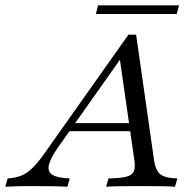

<svg xmlns="http://www.w3.org/2000/svg" viewBox="-83 -708 728 728"><path d="M-62.9 0 -54 -31.5Q-25 -33.1 -2.8 -41.9Q19.4 -50.8 39.5 -70.6Q59.7 -90.3 82.3 -121.8L404 -576.6H433.1L501.6 -97.6Q505.6 -73.4 514.5 -58.9Q523.4 -44.4 541.9 -38.3Q560.5 -32.3 589.5 -31.5L580.6 0Q562.1 -1.6 529.4 -2Q496.8 -2.4 456.5 -2.4Q409.7 -2.4 374.6 -2Q339.5 -1.6 319.4 0L328.2 -31.5Q373.4 -32.3 395.6 -37.9Q417.7 -43.5 424.2 -58.1Q430.6 -72.6 426.6 -99.2L370.2 -491.9L385.5 -500.8L140.3 -154Q109.7 -110.5 102.8 -84.3Q96 -58.1 115.3 -45.6Q134.7 -33.1 181.5 -31.5L172.6 0Q143.5 -1.6 108.9 -2Q74.2 -2.4 37.9 -2.4Q14.5 -2.4 -9.7 -2Q-33.9 -1.6 -62.9 0ZM168.5 -210.5 190.3 -241.1H441.9L445.2 -210.5ZM280.6 -654.8 288.7 -687.9H596L587.1 -654.8Z"/></svg>

Font: Playfair 12pt Light
Style: Italic
Weight: 300
Italic angle: -15.6°
Designer: Claus Eggers Sørensen
Foundry: Claus Eggers Sørensen
Version: Version 2.000;gftools[0.9.28]